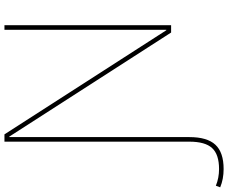

<svg xmlns="http://www.w3.org/2000/svg" viewBox="-208 -670 1000 841"><g transform="rotate(-90 291.5 -250.0)"><path d="M111 -709V80Q111 158 77.5 194Q44 230 -29 230Q-73 230 -109 215L-102 196Q-68 210 -29 210Q35 210 63 179.5Q91 149 91 80V-730H123L579 -21H581V-730H601V0H569L113 -709Z"/></g></svg>

Font: Mplus 1p Thin
Style: Regular
Weight: 250
Version: Version 1.061